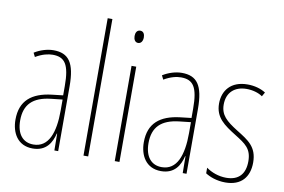

<svg xmlns="http://www.w3.org/2000/svg" viewBox="-79 -898 1547 1046"><g transform="rotate(10 694.0 -375.0)"><path d="M177 -537C143 -537 104 -525 72 -505L83 -483C120 -505 153 -512 177 -512C244 -512 271 -475 271 -355V-304L210 -297C100 -284 38 -234 38 -129C38 -57 73 10 157 10C233 10 261 -43 273 -93H275L276 0H297V-358C297 -489 261 -537 177 -537ZM209 -274 272 -281V-220C272 -97 241 -12 157 -12C99 -12 64 -54 64 -129C64 -217 110 -263 209 -274Z M463 0V-760H437V0Z M624 -724C604 -724 598 -706 598 -690C598 -672 606 -656 623 -656C639 -656 649 -670 649 -691C649 -707 643 -724 624 -724ZM636 -527H610V0H636Z M887 -537C853 -537 814 -525 782 -505L793 -483C830 -505 863 -512 887 -512C954 -512 981 -475 981 -355V-304L920 -297C810 -284 748 -234 748 -129C748 -57 783 10 867 10C943 10 971 -43 983 -93H985L986 0H1007V-358C1007 -489 971 -537 887 -537ZM919 -274 982 -281V-220C982 -97 951 -12 867 -12C809 -12 774 -54 774 -129C774 -217 820 -263 919 -274Z M1354 -123C1354 -210 1304 -239 1238 -280C1174 -320 1141 -349 1141 -407C1141 -475 1185 -512 1250 -512C1282 -512 1316 -503 1338 -487L1351 -510C1325 -527 1289 -537 1251 -537C1158 -537 1115 -479 1115 -408C1115 -330 1166 -296 1233 -254C1292 -217 1327 -195 1327 -125C1327 -56 1293 -16 1223 -16C1181 -16 1141 -31 1112 -52V-21C1135 -6 1174 10 1223 10C1311 10 1354 -43 1354 -123Z"/></g></svg>

Font: Noto Sans Devanagari UI ExtraCondensed Thin
Style: Regular
Weight: 100
Width: 2
Designer: Jelle Bosma - Monotype Design Team
Foundry: Monotype Imaging Inc.
Version: Version 2.004